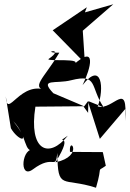

<svg xmlns="http://www.w3.org/2000/svg" viewBox="-20 -792 608 900"><path d="M462 -79 308 -80C301 -160 378 -61 240 -31C338 -189 224 -105 298 -156C209 -45 113 -85 146 -292L375 -294L392 -317L448 -141L567 -281L566 -225C582 -424 511 -272 438 -293C470 -377 457 -508 367 -393C406 -472 436 -589 323 -487C381 -523 202 -502 207 -515C294 -575 160 -544 258 -545C186 -422 115 -379 206 -366C75 -424 13 -227 7 -340L31 -191C63 -134 136 -106 42 -224C110 -156 90 -71 142 -89C83 -110 66 52 134 2C234 -73 239 10 249 -75C250 104 273 37 430 88C464 -27 429 19 476 -15ZM394 -318 393 -263 369 -296 230 -355C162 -427 242 -397 314 -416C441 -448 401 -385 466 -289ZM387 -758 227 -650 378 -496 368 -648 511 -772 378 -734Z"/></svg>

Font: Asimov Silicon
Style: Regular
Weight: 400
Designer: Google
Version: Version 2.000980; 2014